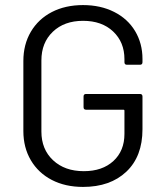

<svg xmlns="http://www.w3.org/2000/svg" viewBox="-20 -728 653 756"><path d="M72 -212V-488Q72 -553 101.5 -603Q131 -653 184 -680.5Q237 -708 307 -708Q376 -708 429.5 -681Q483 -654 512 -605.5Q541 -557 541 -496V-483Q541 -473 531 -473H480Q470 -473 470 -483V-495Q470 -562 425.5 -604Q381 -646 307 -646Q233 -646 188 -603Q143 -560 143 -490V-210Q143 -140 189 -97Q235 -54 310 -54Q383 -54 426.5 -94Q470 -134 470 -201V-292Q470 -296 466 -296H319Q309 -296 309 -306V-348Q309 -358 319 -358H531Q541 -358 541 -348V-219Q541 -112 477.5 -52Q414 8 307 8Q237 8 184 -19.5Q131 -47 101.5 -97Q72 -147 72 -212Z"/></svg>

Font: Amber EN
Style: Regular
Weight: 400
Designer: Jeremy Tribby
Foundry: Tribby Type Co.
Version: Version 1.403 November 24, 2021